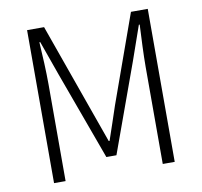

<svg xmlns="http://www.w3.org/2000/svg" viewBox="-80 -815 948 901"><g transform="rotate(-10 393.5 -364.5)"><path d="M106 0H161V-462C161 -522 157 -602 153 -663H157L215 -500L369 -78H417L570 -500L627 -663H631C628 -602 624 -522 624 -462V0H681V-729H601L451 -310C433 -257 416 -204 397 -150H393C374 -204 355 -257 336 -310L187 -729H106Z"/></g></svg>

Font: Noto Sans CJK SC Light
Style: Regular
Weight: 300
Designer: Ryoko NISHIZUKA 西塚涼子 (kana, bopomofo & ideographs); Paul D. Hunt (Latin, Greek & Cyrillic); Sandoll Communications 산돌커뮤니
Foundry: Adobe
Version: Version 2.004;hotconv 1.0.118;makeotfexe 2.5.65603